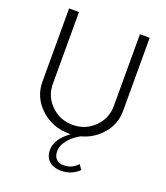

<svg xmlns="http://www.w3.org/2000/svg" viewBox="-175 -869 1071 1240"><g transform="rotate(20 360.0 -248.5)"><path d="M570 -750H637V-247Q637 -159 580.5 -91Q524 -23 435 1Q391 24 358.5 62.5Q326 101 326 145Q326 176 344 195Q362 214 395 214Q453 214 491 171L514 204Q462 255 385 253Q336 251 307.5 224Q279 197 279 151Q279 76 370 10H360Q244 10 163.5 -65Q83 -140 83 -247V-750H151V-257Q151 -171 212 -111Q273 -51 360 -51Q448 -51 509 -111Q570 -171 570 -257Z"/></g></svg>

Font: Orkney Light
Style: Regular
Weight: 300
Designer: Samuel Oakes and Alfredo Marco Pradil
Foundry: Alfredo Marco Pradil
Version: 1.0; ttfautohint (v1.5)